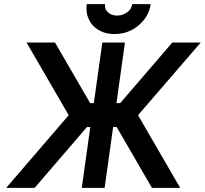

<svg xmlns="http://www.w3.org/2000/svg" viewBox="-20 -905 987 925"><path d="M108 -700 311 -350 10 0H147L448 -350L245 -700ZM947 -700H810L509 -350L712 0H848L645 -350ZM473 -700 432 -408H371L355 -293H415L374 0H484L525 -293H586L602 -408H541L582 -700ZM398 -885Q390 -825 427 -783Q466 -741 532 -741Q598 -741 648 -783Q698 -826 706 -885H617Q614 -861 593 -846Q571 -830 544 -830Q516 -830 500 -846Q483 -861 486 -885Z"/></svg>

Font: Unageo
Style: SemiBold-Italic
Weight: 600
Designer: Richard Sepsi
Foundry: Richard Sepsi
Version: Version 2.000